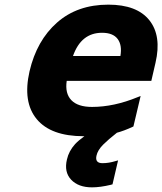

<svg xmlns="http://www.w3.org/2000/svg" viewBox="-20 -576 698 826"><path d="M457 219Q411 230 376 230Q317 230 286 197Q255 164 268 110Q276 74 303 44Q318 28 343 10H340Q199 10 138 -63.5Q77 -137 107 -269Q138 -402 225.5 -479Q313 -556 446 -556Q569 -556 622.5 -489Q676 -422 649 -306L631 -228H267Q259 -174 287 -145Q315 -116 376 -116Q470 -116 572 -158L585 -163L554 -32L550 -30Q513 -13 483 -5Q446 24 424 46Q400 70 395 94Q388 126 421 126Q448 126 477 117L488 114L464 217ZM294 -335H498Q506 -382 486 -408.5Q466 -435 419 -435Q329 -435 294 -335Z"/></svg>

Font: Passageway
Style: BdIt
Weight: 700
Foundry: Ascender Corporation
Version: Version 1.11